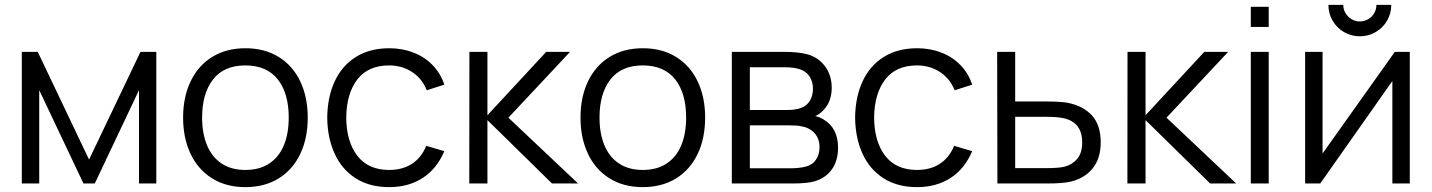

<svg xmlns="http://www.w3.org/2000/svg" viewBox="-20 -753 5876 788"><path d="M141 0H69.5V-540H135L345.5 -98L556.5 -540H621.5V0H550.5V-383L369 0H322.5L141 -383Z M731.5 -270.5Q731.5 -355 762.5 -419.5Q793.5 -484 851.2 -519.5Q909 -555 987 -555Q1066.5 -555 1124.2 -519Q1182 -483 1212.5 -418.5Q1243 -354 1243 -270.5Q1243 -185.5 1212.2 -121Q1181.5 -56.5 1123.8 -20.8Q1066 15 987 15Q908 15 850.2 -21.2Q792.5 -57.5 762 -122Q731.5 -186.5 731.5 -270.5ZM1165 -270.5Q1165 -370.5 1119.8 -427.5Q1074.5 -484.5 987 -484.5Q899 -484.5 854.2 -426.8Q809.5 -369 809.5 -270.5Q809.5 -205 829.8 -156.5Q850 -108 889.8 -81.8Q929.5 -55.5 987 -55.5Q1045.5 -55.5 1085.5 -82.2Q1125.5 -109 1145.2 -157.2Q1165 -205.5 1165 -270.5Z M1323 -270Q1324 -355.5 1354 -419.8Q1384 -484 1441 -519.5Q1498 -555 1577.5 -555Q1631.5 -555 1677.5 -537Q1723.5 -519 1756 -485.2Q1788.5 -451.5 1803.5 -405.5L1731.5 -382.5Q1712.5 -430.5 1671.2 -457.5Q1630 -484.5 1577 -484.5Q1490.5 -484.5 1446.2 -426.5Q1402 -368.5 1401 -270Q1402 -170.5 1447 -113Q1492 -55.5 1577 -55.5Q1632 -55.5 1670.8 -80.8Q1709.5 -106 1729.5 -154.5L1803.5 -132.5Q1773 -60.5 1715 -22.8Q1657 15 1577 15Q1497 15 1440.2 -21Q1383.5 -57 1353.8 -121.5Q1324 -186 1323 -270Z M1980.5 0H1906L1906.5 -540H1980.5V-280L2221.5 -540H2319.5L2066.5 -270L2352.5 0H2245.5L1980.5 -260Z M2362.5 -270.5Q2362.5 -355 2393.5 -419.5Q2424.5 -484 2482.2 -519.5Q2540 -555 2618 -555Q2697.5 -555 2755.2 -519Q2813 -483 2843.5 -418.5Q2874 -354 2874 -270.5Q2874 -185.5 2843.2 -121Q2812.5 -56.5 2754.8 -20.8Q2697 15 2618 15Q2539 15 2481.2 -21.2Q2423.5 -57.5 2393 -122Q2362.5 -186.5 2362.5 -270.5ZM2796 -270.5Q2796 -370.5 2750.8 -427.5Q2705.5 -484.5 2618 -484.5Q2530 -484.5 2485.2 -426.8Q2440.5 -369 2440.5 -270.5Q2440.5 -205 2460.8 -156.5Q2481 -108 2520.8 -81.8Q2560.5 -55.5 2618 -55.5Q2676.5 -55.5 2716.5 -82.2Q2756.5 -109 2776.2 -157.2Q2796 -205.5 2796 -270.5Z M2983.5 0V-540H3206Q3225.5 -540 3249.2 -537.8Q3273 -535.5 3292.5 -530.5Q3338.5 -518 3366 -481Q3393.5 -444 3393.5 -392.5Q3393.5 -336.5 3360 -301.5Q3344.5 -284.5 3326 -276.5Q3342.5 -273.5 3360.5 -262.5Q3419.5 -227 3419.5 -147Q3419.5 -92.5 3393.5 -57Q3367.5 -21.5 3322 -8.5Q3292 0 3235 0ZM3208.5 -301.5Q3244 -301.5 3266 -309.5Q3291 -318 3303.8 -339.5Q3316.5 -361 3316.5 -388.5Q3316.5 -417.5 3302.8 -438.8Q3289 -460 3263.5 -468.5Q3239.5 -477 3198.5 -477H3057.5V-301.5ZM3231.5 -62.5Q3243.5 -62.5 3259 -64.2Q3274.5 -66 3286.5 -69Q3314.5 -76 3329 -98Q3343.5 -120 3343.5 -149Q3343.5 -184 3322.8 -206.8Q3302 -229.5 3267.5 -235Q3252.5 -238.5 3221 -238.5H3057.5V-62.5Z M3489.5 -270Q3490.5 -355.5 3520.5 -419.8Q3550.5 -484 3607.5 -519.5Q3664.5 -555 3744 -555Q3798 -555 3844 -537Q3890 -519 3922.5 -485.2Q3955 -451.5 3970 -405.5L3898 -382.5Q3879 -430.5 3837.8 -457.5Q3796.5 -484.5 3743.5 -484.5Q3657 -484.5 3612.8 -426.5Q3568.5 -368.5 3567.5 -270Q3568.5 -170.5 3613.5 -113Q3658.5 -55.5 3743.5 -55.5Q3798.5 -55.5 3837.2 -80.8Q3876 -106 3896 -154.5L3970 -132.5Q3939.5 -60.5 3881.5 -22.8Q3823.5 15 3743.5 15Q3663.5 15 3606.8 -21Q3550 -57 3520.2 -121.5Q3490.5 -186 3489.5 -270Z M4073.5 0 4072.5 -540H4146.5V-336.5H4273Q4329.5 -336.5 4359.5 -331.5Q4424 -319.5 4460.8 -280Q4497.5 -240.5 4497.5 -168.5Q4497.5 -101.5 4463.2 -60.5Q4429 -19.5 4371.5 -7Q4339.5 0 4279.5 0ZM4276.5 -63Q4327.5 -63 4351.5 -69.5Q4382 -78 4401.8 -102Q4421.5 -126 4421.5 -168.5Q4421.5 -251.5 4344.5 -268Q4319 -273.5 4276.5 -273.5H4146.5V-63Z M4681.5 0H4607L4607.5 -540H4681.5V-280L4922.5 -540H5020.5L4767.5 -270L5053.5 0H4946.5L4681.5 -260Z M5187 -642.5H5113.5V-725H5187ZM5187 0H5113.5V-540H5187Z M5432 -733H5493Q5493 -714.5 5502.2 -699Q5511.5 -683.5 5527 -674.2Q5542.5 -665 5561 -665Q5579.5 -665 5595.2 -674.2Q5611 -683.5 5620 -699Q5629 -714.5 5629 -733H5690Q5690 -698 5672.8 -668.2Q5655.5 -638.5 5625.8 -621.2Q5596 -604 5561 -604Q5526 -604 5496.2 -621.2Q5466.5 -638.5 5449.2 -668.2Q5432 -698 5432 -733ZM5704.5 -540H5766V0H5694.5V-420.5L5398.5 0H5336.5V-540H5408V-123Z"/></svg>

Font: CCSD_manrope
Style: Regular
Weight: 400
Designer: Mikhail Sharanda
Foundry: Mikhail Sharanda
Version: Version 4.503